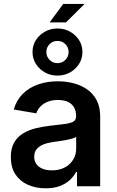

<svg xmlns="http://www.w3.org/2000/svg" viewBox="-20 -973 609 1003"><path d="M218.8 10.7Q167 10.7 125.5 -7.8Q84 -26.4 60.3 -62.5Q36.6 -98.6 36.6 -152.3Q36.6 -198.2 53.7 -228Q70.8 -257.8 100.3 -275.9Q129.9 -293.9 166.7 -303Q203.6 -312 243.7 -316.4Q291.5 -321.8 320.8 -325.7Q350.1 -329.6 363.8 -338.1Q377.4 -346.7 377.4 -365.2V-368.2Q377.4 -394 366.5 -412.6Q355.5 -431.2 334.5 -440.9Q313.5 -450.7 282.2 -450.7Q251 -450.7 227.8 -440.9Q204.6 -431.2 190.2 -415.5Q175.8 -399.9 169.4 -380.9L51.8 -400.9Q65.9 -449.7 98.6 -482.4Q131.3 -515.1 178.5 -531.7Q225.6 -548.3 282.2 -548.3Q322.8 -548.3 362.1 -538.6Q401.4 -528.8 433.3 -507.3Q465.3 -485.8 484.4 -450.4Q503.4 -415 503.4 -362.8V0H382.3V-74.7H377.4Q365.7 -51.8 344.5 -32.2Q323.2 -12.7 292.2 -1Q261.2 10.7 218.8 10.7ZM251 -83Q290 -83 318.6 -98.4Q347.2 -113.8 362.5 -139.4Q377.9 -165 377.9 -194.8V-258.3Q372.1 -253.4 357.9 -249.3Q343.8 -245.1 325.7 -241.7Q307.6 -238.3 290 -235.8Q272.5 -233.4 258.8 -231.4Q230.5 -227.5 207.8 -218.8Q185.1 -210 171.9 -194.3Q158.7 -178.7 158.7 -153.8Q158.7 -130.9 170.7 -115Q182.6 -99.1 203.4 -91.1Q224.1 -83 251 -83ZM239.3 -856 310.5 -952.6H421.9L324.7 -856ZM280.3 -578.1Q244.1 -578.1 214.6 -594.7Q185.1 -611.3 167.5 -639.2Q149.9 -667 149.9 -701.7Q149.9 -735.8 167.5 -763.4Q185.1 -791 214.6 -807.6Q244.1 -824.2 280.3 -824.2Q316.4 -824.2 345.9 -807.6Q375.5 -791 393.1 -763.4Q410.6 -735.8 410.6 -701.2Q410.6 -667 393.1 -639.2Q375.5 -611.3 345.9 -594.7Q316.4 -578.1 280.3 -578.1ZM280.3 -643.1Q304.7 -643.1 321.5 -660.2Q338.4 -677.2 338.4 -701.2Q338.4 -725.6 321.5 -742.4Q304.7 -759.3 280.3 -759.3Q255.9 -759.3 239 -742.4Q222.2 -725.6 222.2 -701.2Q222.2 -677.2 239 -660.2Q255.9 -643.1 280.3 -643.1Z"/></svg>

Font: Inter 17pt SemiBold
Style: Regular
Weight: 600
Version: Version 4.001;git-66647c0bb